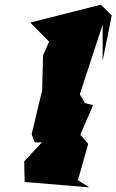

<svg xmlns="http://www.w3.org/2000/svg" viewBox="-20 -774 500 825"><path d="M315 0 359 -156 325 -195 380 -322 345 -331 323 -369 421 -668V-512L460 -707L414 -754L110 -677C137 -650 164 -622 191 -595L165 -536L161 -386L116 -197L129 -162H160L84 -81L86 8L363 31Z"/></svg>

Font: Asimov Silicon
Style: Regular
Weight: 400
Designer: Google
Version: Version 2.000980; 2014